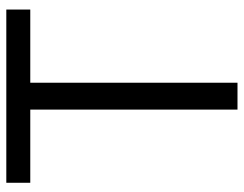

<svg xmlns="http://www.w3.org/2000/svg" viewBox="-100 -654 754 593"><g transform="rotate(-90 276.5 -357.0)"><path d="M544 -640V-714H9V-640H235V0H318V-640Z"/></g></svg>

Font: OpenSansMMV
Style: Regular
Weight: 400
Designer: Steve Matteson
Foundry: Ascender Corporation
Version: Version 4.000